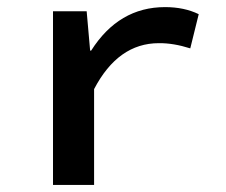

<svg xmlns="http://www.w3.org/2000/svg" viewBox="-20 -523 640 543"><path d="M129.9 0V-491.2H225.1L234.9 -379.9H237.8Q315.9 -502.9 446.8 -502.9Q501 -502.9 542 -482.9L518.1 -386.2Q470.2 -401.4 429.2 -400.9Q314 -400.9 246.1 -271V0Z"/></svg>

Font: SourceCodePro-Semibold
Style: Regular
Weight: 600
Monospace: yes
Designer: Paul D. Hunt
Foundry: Adobe Systems Incorporated
Version: Version 1.009;PS 1.000;hotconv 1.0.70;makeotf.lib2.5.5900